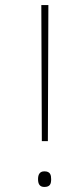

<svg xmlns="http://www.w3.org/2000/svg" viewBox="-20 -734 325 762"><path d="M146 -174H170L172 -714H144ZM131 -23C131 -6 136 8 156 8C180 8 183 -6 183 -23C183 -39 180 -54 156 -54C136 -54 131 -39 131 -23Z"/></svg>

Font: Noto Sans Devanagari UI ExtraCondensed Thin
Style: Regular
Weight: 100
Width: 2
Designer: Jelle Bosma - Monotype Design Team
Foundry: Monotype Imaging Inc.
Version: Version 2.004